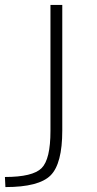

<svg xmlns="http://www.w3.org/2000/svg" viewBox="-42 -540 396 780"><path d="M-20 220 -22 179Q91 179 127 143Q163 107 163 -8V-520H211V-10Q211 125 163.5 172.5Q116 220 -20 220Z"/></svg>

Font: Mplus 1p Light
Style: Regular
Weight: 300
Version: Version 1.061